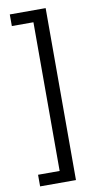

<svg xmlns="http://www.w3.org/2000/svg" viewBox="-95 -743 493 945"><g transform="rotate(-10 151.0 -270.5)"><path d="M205.1 159.2H25.9V101.1H133.8V-642.1H25.9V-700.2H205.1Z"/></g></svg>

Font: Segoe UI Historic
Style: Regular
Weight: 400
Foundry: Microsoft Corporation
Version: Version 1.03